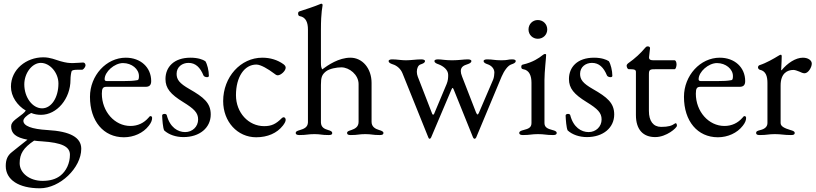

<svg xmlns="http://www.w3.org/2000/svg" viewBox="-20 -725 4401 1035"><path d="M428 -388C418 -388 389 -385 373 -385C353 -385 338 -386 306 -395C278 -403 252 -416 213 -416C122 -416 39 -351 39 -258C39 -205 73 -156 119 -129C111 -117 102 -110 63 -81C47 -68 40 -57 40 -44C40 -6 64 16 128 28C96 54 63 79 44 95C21 113 11 135 11 170C11 244 81 290 195 290C303 290 418 180 418 77C418 16 359 -17 236 -24C151 -29 106 -46 106 -74C106 -86 124 -104 148 -116C165 -109 183 -106 201 -106C287 -106 360 -193 360 -295C360 -313 363 -332 366 -341C368 -346 378 -349 396 -349H423C425 -349 428 -351 431 -354C437 -360 441 -368 441 -373C441 -382 435 -388 428 -388ZM207 -141C155 -141 111 -200 111 -270C111 -331 153 -386 200 -386C249 -386 295 -333 295 -275C295 -199 257 -141 207 -141ZM357 109C357 155 337 198 304 223C280 241 249 250 209 250C140 250 86 208 86 155C86 104 106 72 164 33C177 35 191 36 207 37C313 44 357 65 357 109Z M648 15C701 15 752 -8 782 -47C794 -62 800 -76 800 -89C800 -95 797 -99 792 -99C788 -99 786 -98 781 -91C756 -62 723 -46 683 -46C598 -46 529 -124 529 -220C529 -249 535 -257 554 -257H765C786 -257 795 -267 795 -288C795 -362 738 -414 658 -414C553 -414 465 -318 465 -203C465 -72 538 15 648 15ZM556 -288C548 -288 544 -291 544 -298C544 -338 597 -385 643 -385C690 -385 729 -353 729 -315C729 -301 727 -294 721 -293C699 -289 679 -288 647 -288Z M969 14C1056 14 1116 -36 1116 -108C1116 -170 1078 -201 1001 -245C947 -276 932 -296 932 -327C932 -365 963 -386 996 -386C1034 -386 1059 -362 1077 -318C1079 -313 1088 -309 1096 -309C1101 -309 1106 -311 1106 -316C1106 -344 1097 -380 1087 -395C1074 -404 1047 -414 1007 -414C917 -414 872 -363 872 -299C872 -249 899 -217 967 -175C1027 -138 1048 -117 1048 -81C1048 -42 1017 -13 978 -13C939 -13 896 -38 879 -104C878 -109 872 -111 867 -111C860 -111 854 -108 854 -102C855 -79 858 -36 865 -22C890 1 928 14 969 14Z M1361 15C1422 15 1473 -7 1505 -48C1515 -61 1520 -71 1520 -79C1520 -87 1515 -93 1509 -93C1506 -93 1502 -91 1499 -88C1467 -56 1443 -45 1404 -45C1319 -45 1252 -118 1252 -212C1252 -310 1297 -377 1362 -377C1386 -377 1427 -352 1456 -330C1464 -324 1470 -319 1477 -319C1494 -319 1520 -343 1520 -360C1520 -367 1516 -373 1508 -379C1476 -402 1437 -414 1394 -414C1277 -414 1183 -310 1183 -180C1183 -69 1260 15 1361 15Z M1594 3C1634 3 1640 -2 1675 -2C1710 -2 1711 3 1751 3C1766 3 1771 0 1771 -8C1771 -16 1763 -20 1749 -24C1729 -30 1711 -38 1710 -65V-268C1710 -309 1716 -323 1737 -340C1756 -355 1795 -362 1820 -362C1863 -362 1913 -322 1913 -272V-68C1913 -41 1894 -31 1874 -24C1859 -19 1851 -17 1851 -8C1851 0 1857 3 1871 3C1911 3 1914 -2 1949 -2C1984 -2 1987 3 2027 3C2041 3 2047 0 2047 -8C2047 -16 2038 -20 2024 -24C2004 -30 1983 -41 1983 -68V-278C1983 -356 1934 -414 1869 -414C1806 -414 1748 -374 1717 -351C1712 -360 1710 -367 1710 -388V-562C1710 -669 1719 -686 1719 -698C1719 -702 1716 -705 1712 -705C1710 -705 1708 -704 1706 -703C1673 -689 1623 -673 1595 -664C1589 -662 1587 -658 1587 -652C1587 -644 1590 -639 1596 -638C1630 -632 1640 -602 1640 -566V-65C1639 -38 1617 -30 1597 -24C1580 -19 1574 -16 1574 -8C1574 0 1582 3 1594 3Z M2296 23C2299 23 2302 20 2304 16L2413 -241C2416 -248 2418 -251 2420 -251C2422 -250 2424 -247 2426 -242L2530 16C2532 20 2535 23 2538 23C2542 23 2545 20 2547 16L2684 -312C2697 -342 2717 -372 2737 -378C2748 -382 2760 -386 2760 -396C2760 -404 2748 -405 2740 -405C2718 -405 2719 -400 2682 -400C2646 -400 2636 -405 2607 -405C2600 -405 2587 -404 2587 -396C2587 -386 2599 -382 2610 -378C2625 -373 2645 -358 2645 -334C2645 -325 2643 -306 2638 -295L2562 -118C2559 -111 2557 -108 2554 -108C2552 -108 2549 -112 2546 -119L2471 -312C2466 -324 2464 -334 2464 -342C2464 -366 2483 -373 2498 -378C2509 -382 2521 -386 2521 -396C2521 -404 2508 -405 2501 -405C2479 -405 2454 -400 2417 -400C2380 -400 2360 -405 2342 -405C2334 -405 2322 -404 2322 -396C2322 -386 2334 -382 2345 -378C2368 -369 2396 -350 2396 -321C2396 -306 2395 -290 2388 -273L2320 -111C2319 -108 2317 -107 2315 -107C2313 -107 2311 -108 2310 -111L2232 -312C2229 -320 2227 -329 2227 -338C2227 -357 2234 -374 2248 -378C2259 -382 2271 -386 2271 -396C2271 -404 2256 -405 2251 -405C2223 -405 2196 -400 2168 -400C2142 -400 2120 -405 2095 -405C2088 -405 2075 -404 2075 -396C2075 -386 2087 -382 2098 -378C2118 -372 2140 -355 2150 -329L2289 16C2290 20 2293 23 2296 23Z M2879 -516C2908 -516 2930 -538 2930 -566C2930 -595 2908 -617 2879 -617C2851 -617 2829 -595 2829 -566C2829 -538 2851 -516 2879 -516ZM2799 3C2838 3 2845 -2 2880 -2C2915 -2 2923 3 2961 3C2974 3 2981 0 2981 -8C2981 -18 2969 -21 2958 -24C2931 -31 2915 -39 2915 -62V-294C2915 -339 2924 -413 2924 -429C2924 -432 2922 -434 2918 -434C2914 -434 2909 -431 2904 -427C2887 -413 2852 -389 2799 -377C2793 -376 2790 -372 2790 -365C2790 -357 2793 -353 2800 -352C2834 -347 2845 -315 2845 -279V-62C2845 -38 2830 -31 2802 -24C2791 -21 2779 -18 2779 -8C2779 0 2787 3 2799 3Z M3144 14C3231 14 3291 -36 3291 -108C3291 -170 3253 -201 3176 -245C3122 -276 3107 -296 3107 -327C3107 -365 3138 -386 3171 -386C3209 -386 3234 -362 3252 -318C3254 -313 3263 -309 3271 -309C3276 -309 3281 -311 3281 -316C3281 -344 3272 -380 3262 -395C3249 -404 3222 -414 3182 -414C3092 -414 3047 -363 3047 -299C3047 -249 3074 -217 3142 -175C3202 -138 3223 -117 3223 -81C3223 -42 3192 -13 3153 -13C3114 -13 3071 -38 3054 -104C3053 -109 3047 -111 3042 -111C3035 -111 3029 -108 3029 -102C3030 -79 3033 -36 3040 -22C3065 1 3103 14 3144 14Z M3512 14C3573 14 3629 -36 3629 -47C3629 -54 3627 -61 3622 -61C3621 -61 3619 -60 3618 -59C3601 -47 3583 -41 3544 -41C3501 -41 3478 -73 3478 -127V-324C3478 -351 3484 -352 3518 -352H3617C3622 -352 3627 -366 3627 -378C3627 -390 3622 -400 3617 -400H3503C3486 -400 3477 -404 3479 -419L3484 -464C3485 -473 3477 -475 3471 -475C3464 -475 3460 -470 3454 -463C3436 -441 3404 -410 3365 -383C3363 -382 3358 -375 3358 -372C3358 -362 3363 -352 3370 -352H3376C3402 -352 3408 -348 3408 -337V-105C3408 -26 3447 14 3512 14Z M3850 15C3903 15 3954 -8 3984 -47C3996 -62 4002 -76 4002 -89C4002 -95 3999 -99 3994 -99C3990 -99 3988 -98 3983 -91C3958 -62 3925 -46 3885 -46C3800 -46 3731 -124 3731 -220C3731 -249 3737 -257 3756 -257H3967C3988 -257 3997 -267 3997 -288C3997 -362 3940 -414 3860 -414C3755 -414 3667 -318 3667 -203C3667 -72 3740 15 3850 15ZM3758 -288C3750 -288 3746 -291 3746 -298C3746 -338 3799 -385 3845 -385C3892 -385 3931 -353 3931 -315C3931 -301 3929 -294 3923 -293C3901 -289 3881 -288 3849 -288Z M4076 3C4116 3 4122 -2 4157 -2C4192 -2 4204 3 4244 3C4258 3 4264 0 4264 -8C4264 -17 4255 -20 4241 -24C4208 -34 4188 -44 4188 -62V-264C4188 -331 4225 -348 4257 -348C4267 -348 4278 -343 4289 -339C4299 -334 4309 -330 4317 -330C4337 -330 4356 -362 4356 -382C4356 -400 4336 -414 4308 -414C4269 -414 4225 -385 4193 -346C4192 -346 4191 -347 4191 -348C4193 -380 4194 -416 4194 -423C4194 -427 4192 -430 4189 -430C4186 -430 4182 -428 4174 -423C4153 -410 4110 -385 4075 -374C4071 -373 4066 -368 4066 -362C4066 -356 4071 -350 4076 -349C4109 -342 4117 -313 4117 -277V-62C4117 -43 4104 -30 4079 -24C4064 -20 4056 -18 4056 -8C4056 0 4062 3 4076 3Z"/></svg>

Font: Garamond-Math
Style: Regular
Weight: 400
Version: Version 2019-08-16